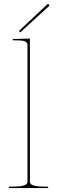

<svg xmlns="http://www.w3.org/2000/svg" viewBox="-20 -958 290 978"><path d="M76.2 -799.8 220.2 -935.5Q224.6 -939.5 228.5 -935.5Q233.4 -930.7 229.5 -926.8L83 -793ZM132.3 -35.2Q132.3 -26.4 136.5 -21Q140.6 -15.6 158 -11.5Q175.3 -7.3 207.5 -7.3H225.1V0H24.9V-7.3H44.9Q77.1 -7.3 94.5 -11.5Q111.8 -15.6 116 -21Q120.1 -26.4 120.1 -35.2V-727.5Q120.1 -741.2 108.4 -746.8Q96.7 -752.4 67.4 -752.4H44.9V-759.8H67.4L132.3 -761.7Z"/></svg>

Font: ZnikomitNo24
Style: Thin
Weight: 300
Designer: gluk
Foundry: gluk
Version: Version 0.55